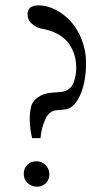

<svg xmlns="http://www.w3.org/2000/svg" viewBox="-20 -685 404 718"><path d="M100.1 -168.5Q85 -231.4 95.7 -283.2Q99.6 -305.2 120.8 -320.6Q142.1 -335.9 173.3 -338.4L206.1 -340.8Q224.1 -342.3 236.8 -351.6Q249.5 -360.8 255.1 -375.7Q260.7 -390.6 262.9 -403.8Q265.1 -417 265.1 -431.6Q265.1 -456.1 258.8 -478Q252.4 -500 238.3 -520.8Q224.1 -541.5 198.2 -556.4Q172.4 -571.3 136.7 -577.6Q116.7 -581.1 99.9 -595.5Q83 -609.9 83 -631.3Q83 -665 124 -665Q155.8 -665 187.7 -648.7Q219.7 -632.3 244.9 -604.5Q270 -576.7 285.9 -535.9Q301.8 -495.1 301.8 -450.2Q301.8 -377.4 279.1 -327.9Q256.3 -278.3 221.7 -275.4L190.4 -272.5Q164.6 -270.5 150.1 -240.5Q135.7 -210.4 131.3 -168.5ZM118.2 13.2Q98.1 13.2 83.5 -0.5Q68.8 -14.2 68.8 -34.7Q68.8 -55.7 82.3 -68.8Q95.7 -82 115.7 -82Q135.7 -82 150.1 -68.1Q164.6 -54.2 164.6 -32.7Q164.6 -12.7 151.1 0.2Q137.7 13.2 118.2 13.2Z"/></svg>

Font: Elstob Light
Style: Regular
Weight: 300
Designer: Peter S. Baker
Version: Version 1.015